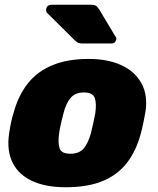

<svg xmlns="http://www.w3.org/2000/svg" viewBox="-20 -778 665 808"><path d="M256 10Q173 10 116 -16Q59 -42 33.5 -92.5Q8 -143 18 -214Q21 -235 26 -260Q31 -285 38 -306Q58 -378 98 -428Q138 -478 201.5 -504Q265 -530 353 -530Q433 -530 490 -504Q547 -478 575 -428Q603 -378 592 -306Q588 -285 583 -260Q578 -235 572 -214Q553 -143 514 -92.5Q475 -42 412 -16Q349 10 256 10ZM276 -131Q313 -131 332 -153Q351 -175 363 -219Q367 -234 372.5 -260Q378 -286 381 -301Q387 -344 378.5 -366.5Q370 -389 333 -389Q297 -389 277.5 -366.5Q258 -344 247 -301Q243 -286 237 -260Q231 -234 229 -219Q223 -175 231 -153Q239 -131 276 -131ZM328 -595Q313 -595 306 -599.5Q299 -604 292 -611L177 -725Q173 -731 174 -738Q177 -758 197 -758H364Q376 -758 382.5 -754.5Q389 -751 397 -739L466 -624Q471 -619 469 -611Q465 -595 450 -595Z"/></svg>

Font: Rubik ExtraBold
Style: Italic
Weight: 800
Italic angle: -12°
Designer: Hubert and Fischer
Foundry: Hubert and Fischer
Version: Version 2.300;gftools[0.9.30]